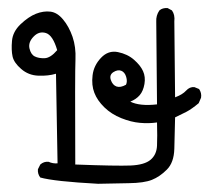

<svg xmlns="http://www.w3.org/2000/svg" viewBox="-20 -273 540 477"><path d="M223.6 183.6Q114.3 177.7 80.1 168Q73.2 159.2 74.2 147.5L80.1 135.7Q88.9 127.9 100.6 128.9Q111.3 133.8 123 132.8L119.1 -89.8Q99.6 -84 75.2 -85Q50.8 -85.9 32.7 -101.6Q14.6 -117.2 11.2 -132.8Q7.8 -148.4 9.8 -171.4Q11.7 -194.3 31.2 -212.9Q50.8 -231.4 69.3 -238.8Q87.9 -246.1 105 -244.1Q122.1 -242.2 136.7 -224.6Q151.4 -207 160.2 -181.6Q168.9 -156.2 167.5 -125.5Q166 -94.7 167 135.7Q269.5 139.6 304.2 138.2Q338.9 136.7 354 124Q369.1 111.3 370.1 88.9Q371.1 66.4 370.1 31.2Q349.6 34.2 327.6 32.2Q305.7 30.3 281.2 20.5Q256.8 10.7 239.3 -6.3Q221.7 -23.4 214.4 -42.5Q207 -61.5 210 -85.9Q212.9 -110.4 231 -129.4Q249 -148.4 272.9 -143.6Q296.9 -138.7 313 -124.5Q329.1 -110.4 335.4 -96.2Q341.8 -82 338.9 -64.5Q335.9 -46.9 327.1 -36.6Q318.4 -26.4 303.7 -20.5Q327.1 -8.8 370.1 -13.7L368.2 -218.8Q367.2 -234.4 376 -247.1Q383.8 -253.9 396.5 -252.9L407.2 -247.1Q415 -236.3 413.1 -219.7L415 -31.2Q433.6 -38.1 442.4 -47.9Q451.2 -57.6 462.9 -56.6L474.6 -51.8Q481.4 -42 479.5 -30.3L473.6 -16.6Q456.1 -2 442.9 4.9Q429.7 11.7 415 18.6Q414.1 62.5 413.1 96.7Q412.1 130.9 394.5 148.4Q377 166 357.4 173.8Q337.9 181.6 299.8 182.1Q261.7 182.6 223.6 183.6ZM293 -62.5Q296.9 -70.3 293.5 -82Q290 -93.8 281.2 -97.2Q272.5 -100.6 261.7 -93.8Q251 -86.9 255.4 -74.2Q259.8 -61.5 269.5 -58.1Q279.3 -54.7 293 -62.5ZM122.1 -148.4Q111.3 -185.5 94.2 -190.9Q77.1 -196.3 63.5 -182.1Q49.8 -168 53.2 -152.8Q56.6 -137.7 66.4 -132.8Q76.2 -127.9 90.8 -128.4Q105.5 -128.9 122.1 -148.4Z"/></svg>

Font: JasonHandwriting2
Style: Regular
Weight: 400
Version: Version 1.05.10